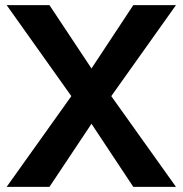

<svg xmlns="http://www.w3.org/2000/svg" viewBox="-20 -729 712 749"><path d="M666.5 0H500L336.9 -246.1L172.9 0H5.9L258.3 -354L5.9 -709H172.9L336.9 -461.9L500 -709H666.5L414.1 -354Z"/></svg>

Font: Estedad-FD Bold
Style: Regular
Weight: 700
Designer: Amin Abedi
Version: Version 7.3